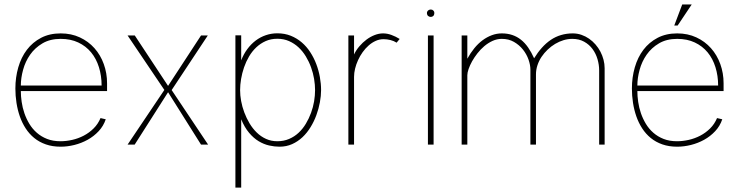

<svg xmlns="http://www.w3.org/2000/svg" viewBox="-20 -647 3331 859"><path d="M429.7 -118.7Q418.5 -91.8 398.7 -72.3Q378.9 -52.7 354.5 -40Q330.1 -27.3 303.2 -21.2Q276.4 -15.1 250.5 -15.1Q216.8 -15.1 190.7 -25.4Q164.6 -35.6 144.8 -53Q125 -70.3 111.3 -93Q97.7 -115.7 89.1 -140.6Q80.6 -165.5 76.9 -191.2Q73.2 -216.8 73.2 -239.7H459V-274.4Q459 -319.8 444.3 -360.4Q429.7 -400.9 402.6 -431.4Q375.5 -461.9 337.2 -479.7Q298.8 -497.6 251.5 -497.6Q201.7 -497.6 163.8 -477.8Q126 -458 100.3 -424.3Q74.7 -390.6 61.8 -345.7Q48.8 -300.8 48.8 -251Q48.8 -218.8 53.7 -187Q58.6 -155.3 68.6 -126.5Q78.6 -97.7 94.7 -72.8Q110.8 -47.9 133.3 -29.5Q155.8 -11.2 185.1 -1Q214.4 9.3 251.5 9.3Q281.7 9.3 313 1.5Q344.2 -6.3 372.1 -21.7Q399.9 -37.1 421.4 -60.1Q442.9 -83 453.1 -113.3ZM73.2 -264.2Q73.2 -297.9 83.3 -334.7Q93.3 -371.6 114.7 -402.3Q136.2 -433.1 170.2 -453.1Q204.1 -473.1 251.5 -473.1Q295.9 -473.1 330.1 -457Q364.3 -440.9 387.5 -412.8Q410.6 -384.8 422.6 -346.4Q434.6 -308.1 434.6 -264.2Z M748 -244.1 909.7 -488.3H879.4L731.9 -262.7L583 -488.3H550.8L715.3 -244.6L550.8 0H582.5L731.9 -234.4L879.4 0H911.1Z M1059.1 192.4V-113.3Q1074.2 -76.7 1094.5 -52.7Q1114.7 -28.8 1137.5 -15.1Q1160.2 -1.5 1184.1 3.9Q1208 9.3 1230.5 9.3Q1261.2 9.3 1286.9 -2.2Q1312.5 -13.7 1333.3 -33.2Q1354 -52.7 1369.6 -78.4Q1385.3 -104 1395.5 -132.1Q1405.8 -160.2 1411.1 -189Q1416.5 -217.8 1416.5 -243.7Q1416.5 -272.5 1411.1 -302.2Q1405.8 -332 1395 -360.4Q1384.3 -388.7 1367.9 -413.8Q1351.6 -439 1329.8 -457.5Q1308.1 -476.1 1280.8 -487.1Q1253.4 -498 1220.7 -498Q1194.3 -498 1169.7 -489.7Q1145 -481.4 1124 -465.6Q1103 -449.7 1086.4 -427.2Q1069.8 -404.8 1059.1 -377V-488.8H1033.2V192.4ZM1389.6 -243.7Q1389.6 -219.7 1385.3 -193.6Q1380.9 -167.5 1371.6 -142.1Q1362.3 -116.7 1348.4 -93.5Q1334.5 -70.3 1315.9 -53Q1297.4 -35.6 1273.4 -25.4Q1249.5 -15.1 1220.7 -15.1Q1193.4 -15.1 1170.2 -25.6Q1147 -36.1 1128.7 -54Q1110.4 -71.8 1096.4 -95.2Q1082.5 -118.7 1073 -144Q1063.5 -169.4 1058.8 -195.1Q1054.2 -220.7 1054.2 -243.7Q1054.2 -267.6 1058.6 -293.7Q1063 -319.8 1071.8 -345.5Q1080.6 -371.1 1094.2 -394.3Q1107.9 -417.5 1126.5 -435.1Q1145 -452.6 1168.5 -463.1Q1191.9 -473.6 1220.7 -473.6Q1249.5 -473.6 1273.2 -463.1Q1296.9 -452.6 1315.7 -435.1Q1334.5 -417.5 1348.4 -394.5Q1362.3 -371.6 1371.6 -345.9Q1380.9 -320.3 1385.3 -293.9Q1389.6 -267.6 1389.6 -243.7Z M1768.1 -472.7Q1750 -483.9 1731.2 -490.7Q1712.4 -497.6 1693.8 -497.6Q1675.3 -497.6 1656.2 -490.2Q1637.2 -482.9 1619.9 -470Q1602.5 -457 1587.9 -439.9Q1573.2 -422.9 1564 -403.3V-488.3H1538.6V0H1564V-303.2Q1564 -320.8 1568.6 -339.8Q1573.2 -358.9 1581.8 -377.7Q1590.3 -396.5 1602.5 -413.6Q1614.7 -430.7 1629.4 -443.6Q1644 -456.5 1660.9 -464.1Q1677.7 -471.7 1696.3 -471.7Q1703.6 -471.7 1711.4 -470.7Q1719.2 -469.7 1727.1 -467.8Q1734.9 -465.8 1741.7 -462.9Q1748.5 -460 1754.4 -456.1Z M1919.9 -488.3H1894.5V0H1919.9ZM1923.3 -588.9Q1923.3 -592.3 1922.1 -595Q1920.9 -597.7 1918.7 -599.9Q1916.5 -602.1 1913.6 -603.3Q1910.6 -604.5 1907.2 -604.5Q1903.8 -604.5 1900.6 -603.3Q1897.5 -602.1 1895 -599.9Q1892.6 -597.7 1891.4 -595Q1890.1 -592.3 1890.1 -588.9Q1890.1 -585 1891.4 -581.5Q1892.6 -578.1 1895 -575.9Q1897.5 -573.7 1900.6 -572.5Q1903.8 -571.3 1907.2 -571.3Q1910.6 -571.3 1913.6 -572.5Q1916.5 -573.7 1918.7 -575.9Q1920.9 -578.1 1922.1 -581.5Q1923.3 -585 1923.3 -588.9Z M2045.4 -488.3V0H2070.8V-310.5Q2070.8 -321.8 2076.4 -338.1Q2082 -354.5 2092 -372.6Q2102.1 -390.6 2116 -408.4Q2129.9 -426.3 2147 -440.7Q2164.1 -455.1 2183.8 -464.1Q2203.6 -473.1 2225.1 -473.1Q2255.9 -473.1 2279.5 -459.5Q2303.2 -445.8 2319.6 -425.3Q2335.9 -404.8 2344.5 -380.6Q2353 -356.4 2353 -335.9V0H2377.9V-314Q2377.9 -335 2384.5 -355Q2391.1 -375 2402.8 -392.6Q2414.6 -410.2 2430.2 -425Q2445.8 -439.9 2463.9 -450.7Q2481.9 -461.4 2501.5 -467.3Q2521 -473.1 2540.5 -473.1Q2570.8 -473.1 2593.5 -460.4Q2616.2 -447.8 2631.1 -427.5Q2646 -407.2 2653.3 -382.1Q2660.6 -356.9 2660.6 -332.5V0H2685.1V-341.8Q2685.1 -360.8 2680.2 -379.6Q2675.3 -398.4 2666.3 -415.8Q2657.2 -433.1 2644.3 -448Q2631.3 -462.9 2615.5 -473.9Q2599.6 -484.9 2581.3 -491.2Q2563 -497.6 2542.5 -497.6Q2514.6 -497.6 2490 -490.2Q2465.3 -482.9 2444.1 -468.5Q2422.9 -454.1 2404.3 -433.3Q2385.7 -412.6 2369.6 -386.2Q2357.4 -413.6 2342.8 -434.6Q2328.1 -455.6 2310.5 -469.5Q2293 -483.4 2271.7 -490.5Q2250.5 -497.6 2225.1 -497.6Q2202.1 -497.6 2180.4 -489.5Q2158.7 -481.4 2138.9 -466.8Q2119.1 -452.1 2102.1 -431.2Q2085 -410.2 2070.8 -384.3V-488.3Z M2996.6 -532.7H3011.7L3074.7 -627H3032.2ZM3188 -118.7Q3176.8 -91.8 3157 -72.3Q3137.2 -52.7 3112.8 -40Q3088.4 -27.3 3061.5 -21.2Q3034.7 -15.1 3008.8 -15.1Q2975.1 -15.1 2949 -25.4Q2922.9 -35.6 2903.1 -53Q2883.3 -70.3 2869.6 -93Q2856 -115.7 2847.4 -140.6Q2838.9 -165.5 2835.2 -191.2Q2831.5 -216.8 2831.5 -239.7H3217.3V-274.4Q3217.3 -319.8 3202.6 -360.4Q3188 -400.9 3160.9 -431.4Q3133.8 -461.9 3095.5 -479.7Q3057.1 -497.6 3009.8 -497.6Q2960 -497.6 2922.1 -477.8Q2884.3 -458 2858.6 -424.3Q2833 -390.6 2820.1 -345.7Q2807.1 -300.8 2807.1 -251Q2807.1 -218.8 2812 -187Q2816.9 -155.3 2826.9 -126.5Q2836.9 -97.7 2853 -72.8Q2869.1 -47.9 2891.6 -29.5Q2914.1 -11.2 2943.4 -1Q2972.7 9.3 3009.8 9.3Q3040 9.3 3071.3 1.5Q3102.5 -6.3 3130.4 -21.7Q3158.2 -37.1 3179.7 -60.1Q3201.2 -83 3211.4 -113.3ZM2831.5 -264.2Q2831.5 -297.9 2841.6 -334.7Q2851.6 -371.6 2873 -402.3Q2894.5 -433.1 2928.5 -453.1Q2962.4 -473.1 3009.8 -473.1Q3054.2 -473.1 3088.4 -457Q3122.6 -440.9 3145.8 -412.8Q3168.9 -384.8 3180.9 -346.4Q3192.9 -308.1 3192.9 -264.2Z"/></svg>

Font: SaysetthaMai Thin
Style: Regular
Weight: 100
Designer: John M. Durdin
Foundry: Lao Script for Windows
Version: Version 1.101